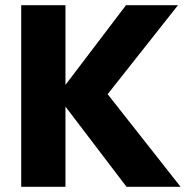

<svg xmlns="http://www.w3.org/2000/svg" viewBox="-20 -722 737 742"><path d="M469 0 233 -310V0H62V-702H233V-394L467 -702H668L396 -358L678 0Z"/></svg>

Font: IBM-Poppins
Style: Poppins-Bold
Weight: 700
Designer: Mike Abbink, Paul van der Laan, Pieter van Rosmalen, Ben Mitchell, Mark Frömberg
Foundry: Bold Monday
Version: Version 1.1